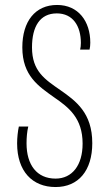

<svg xmlns="http://www.w3.org/2000/svg" viewBox="-20 -744 444 774"><path d="M204 10C296 10 352 -56 352 -167C352 -289 286 -337 223 -381C161 -424 109 -457 109 -553C109 -637 141 -690 209 -690C274 -690 306 -639 306 -571C306 -561 305 -552 303 -544H341C343 -552 344 -563 344 -572C344 -658 296 -724 210 -724C122 -724 70 -658 70 -553C70 -438 136 -396 199 -351C257 -311 313 -268 313 -165C313 -78 271 -24 204 -24C128 -24 87 -80 87 -166C87 -190 89 -213 94 -234H56C52 -216 49 -189 49 -166C49 -54 110 10 204 10Z"/></svg>

Font: Noto Sans Georgian ExtraCondensed ExtraLight
Style: Regular
Weight: 200
Width: 2
Designer: Monotype Design Team, Akaki Razmadze
Foundry: Google LLC
Version: Version 2.005